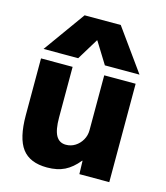

<svg xmlns="http://www.w3.org/2000/svg" viewBox="-118 -880 846 980"><g transform="rotate(15 305.5 -390.0)"><path d="M222 10Q131 10 90 -44.5Q49 -99 49 -220V-520H216V-253Q216 -187 233 -157Q250 -127 285 -127Q312 -127 334 -141Q356 -155 369.5 -178.5Q383 -202 383 -230V-520H549V0H391L389 -70H387Q353 -28 314.5 -9Q276 10 222 10ZM49 -570 207 -790H398L556 -570H373L303 -683H301L232 -570Z"/></g></svg>

Font: M PLUS 2 Thin ExtraBold
Style: Regular
Weight: 800
Version: Version 1.001